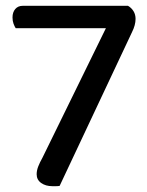

<svg xmlns="http://www.w3.org/2000/svg" viewBox="-20 -634 504 660"><path d="M58 -614H420Q432 -607 439 -595.5Q446 -584 446 -569Q446 -548 434 -524L185 5Q179 6 172.5 6Q166 6 160 6Q137 6 121.5 -5Q106 -16 106 -35Q106 -48 111.5 -62Q117 -76 126 -92L344 -537H34Q30 -543 26.5 -552.5Q23 -562 23 -574Q23 -592 32.5 -603Q42 -614 58 -614Z"/></svg>

Font: Baloo Tamma 2 Medium
Style: Regular
Weight: 500
Designer: Divya Kowshik, Shuchita Grover and Ek Type
Foundry: Ek Type
Version: Version 1.700